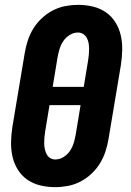

<svg xmlns="http://www.w3.org/2000/svg" viewBox="-20 -763 540 791"><path d="M207 8Q176 8 146.5 1Q117 -6 93 -22.5Q69 -39 53.5 -64Q38 -89 31.5 -117.5Q25 -146 25.5 -177Q26 -208 31 -240L82 -545Q86 -570 94.5 -596Q103 -622 117.5 -645.5Q132 -669 153 -688.5Q174 -708 198.5 -720.5Q223 -733 249.5 -738Q276 -743 302 -743Q333 -743 362.5 -736Q392 -729 416 -712.5Q440 -696 455.5 -671Q471 -646 477.5 -617.5Q484 -589 483.5 -558Q483 -527 478 -495L427 -190Q423 -165 414.5 -139Q406 -113 391.5 -89.5Q377 -66 356 -46.5Q335 -27 310.5 -14.5Q286 -2 259.5 3Q233 8 207 8ZM197 -405H325L343 -514Q345 -526 346 -538Q347 -550 347 -562Q347 -574 345 -585.5Q343 -597 337.5 -607Q332 -617 322.5 -623Q313 -629 301 -629Q283 -629 266.5 -618.5Q250 -608 240 -592.5Q230 -577 225 -560Q220 -543 217 -526ZM208 -106Q226 -106 242.5 -116.5Q259 -127 269 -142.5Q279 -158 284 -175Q289 -192 292 -209L312 -330H184L166 -221Q164 -209 163 -197Q162 -185 162 -173Q162 -161 164.5 -149.5Q167 -138 172 -128Q177 -118 186.5 -112Q196 -106 208 -106Z"/></svg>

Font: Iosevka SS18 Heavy
Style: Italic
Weight: 900
Italic angle: -9°
Monospace: yes
Designer: Belleve Invis
Foundry: Belleve Invis
Version: Version 25.1.1; ttfautohint (v1.8.4)